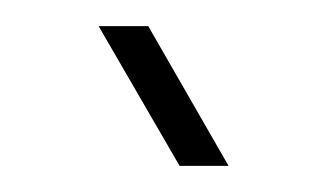

<svg xmlns="http://www.w3.org/2000/svg" viewBox="-20 -767 250 147"><path d="M117.5 -640 55.5 -747H93.5L155 -640Z"/></svg>

Font: Big Shoulders Display Thin Light
Style: Regular
Weight: 300
Version: Version 2.002